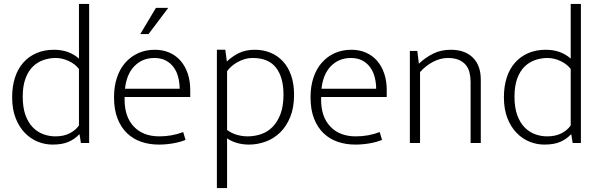

<svg xmlns="http://www.w3.org/2000/svg" viewBox="-20 -730 3053 980"><path d="M383 -710H435V0H393L386 -44H384Q363 -21 331 -6.5Q299 8 248 8Q210 8 173.5 -6.5Q137 -21 107.5 -51Q78 -81 60 -126.5Q42 -172 42 -234Q42 -289 56.5 -334Q71 -379 99 -410.5Q127 -442 166.5 -459Q206 -476 256 -476Q332 -476 383 -431ZM383 -378Q363 -404 330 -419Q297 -434 265 -434Q232 -434 201.5 -423.5Q171 -413 147.5 -390Q124 -367 110 -329Q96 -291 96 -237Q96 -181 110 -142.5Q124 -104 147.5 -80Q171 -56 201 -45Q231 -34 263 -34Q306 -34 336.5 -50Q367 -66 383 -90Z M951 -235H616V-221Q616 -133 663.5 -83.5Q711 -34 793 -34Q858 -34 915 -56L927 -16Q901 -5 864.5 1.5Q828 8 790 8Q743 8 701.5 -6Q660 -20 629 -49.5Q598 -79 580 -124.5Q562 -170 562 -234Q562 -289 577 -334Q592 -379 620 -410.5Q648 -442 686 -459Q724 -476 771 -476Q811 -476 844.5 -461.5Q878 -447 901.5 -420Q925 -393 938 -355Q951 -317 951 -271ZM897 -277Q897 -306 890 -334.5Q883 -363 867.5 -385Q852 -407 827.5 -420.5Q803 -434 768 -434Q707 -434 666.5 -393Q626 -352 618 -277ZM839 -690 738 -556H696L776 -690Z M1251 8Q1218 8 1189 -0.5Q1160 -9 1139 -24V230H1087V-476H1130L1138 -416Q1161 -439 1196 -457.5Q1231 -476 1281 -476Q1324 -476 1360.5 -461Q1397 -446 1424 -417Q1451 -388 1466 -345Q1481 -302 1481 -247Q1481 -181 1461.5 -133Q1442 -85 1409.5 -53.5Q1377 -22 1335.5 -7Q1294 8 1251 8ZM1270 -434Q1247 -434 1226.5 -427.5Q1206 -421 1189 -411Q1172 -401 1159 -389Q1146 -377 1139 -366V-67Q1161 -50 1188.5 -42Q1216 -34 1244 -34Q1279 -34 1312 -45Q1345 -56 1370.5 -81.5Q1396 -107 1411.5 -147.5Q1427 -188 1427 -247Q1427 -336 1388.5 -385Q1350 -434 1270 -434Z M1954 -235H1619V-221Q1619 -133 1666.5 -83.5Q1714 -34 1796 -34Q1861 -34 1918 -56L1930 -16Q1904 -5 1867.5 1.5Q1831 8 1793 8Q1746 8 1704.5 -6Q1663 -20 1632 -49.5Q1601 -79 1583 -124.5Q1565 -170 1565 -234Q1565 -289 1580 -334Q1595 -379 1623 -410.5Q1651 -442 1689 -459Q1727 -476 1774 -476Q1814 -476 1847.5 -461.5Q1881 -447 1904.5 -420Q1928 -393 1941 -355Q1954 -317 1954 -271ZM1900 -277Q1900 -306 1893 -334.5Q1886 -363 1870.5 -385Q1855 -407 1830.5 -420.5Q1806 -434 1771 -434Q1710 -434 1669.5 -393Q1629 -352 1621 -277Z M2124 0H2072V-470H2110L2118 -405Q2152 -437 2191.5 -456.5Q2231 -476 2281 -476Q2353 -476 2393.5 -436Q2434 -396 2434 -324V0H2382V-311Q2382 -337 2376.5 -359.5Q2371 -382 2357.5 -398.5Q2344 -415 2321.5 -424.5Q2299 -434 2266 -434Q2228 -434 2190.5 -414.5Q2153 -395 2124 -362Z M2893 -710H2945V0H2903L2896 -44H2894Q2873 -21 2841 -6.5Q2809 8 2758 8Q2720 8 2683.5 -6.5Q2647 -21 2617.5 -51Q2588 -81 2570 -126.5Q2552 -172 2552 -234Q2552 -289 2566.5 -334Q2581 -379 2609 -410.5Q2637 -442 2676.5 -459Q2716 -476 2766 -476Q2842 -476 2893 -431ZM2893 -378Q2873 -404 2840 -419Q2807 -434 2775 -434Q2742 -434 2711.5 -423.5Q2681 -413 2657.5 -390Q2634 -367 2620 -329Q2606 -291 2606 -237Q2606 -181 2620 -142.5Q2634 -104 2657.5 -80Q2681 -56 2711 -45Q2741 -34 2773 -34Q2816 -34 2846.5 -50Q2877 -66 2893 -90Z"/></svg>

Font: Ek Mukta ExtraLight
Style: Regular
Weight: 275
Designer: Girish Dalvi and Yashodeep Gholap
Foundry: Ek Type
Version: Version 2.538;PS 1.002;hotconv 16.6.51;makeotf.lib2.5.65220;